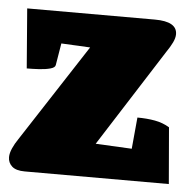

<svg xmlns="http://www.w3.org/2000/svg" viewBox="-41 -483 520 523"><g transform="rotate(5 219.0 -221.5)"><path d="M45 0Q21 0 10 -10Q-1 -20 -1 -35Q-1 -46 5 -59.5Q11 -73 20 -86L193 -352L114 -356L104 -296Q103 -289 90 -285.5Q77 -282 59.5 -281Q42 -280 26 -280L13 -443H362Q423 -443 423 -408Q423 -398 417 -385.5Q411 -373 400 -357L231 -92L330 -87L338 -173Q364 -173 386 -169Q408 -165 426 -154L439 0Z"/></g></svg>

Font: Petrona Black
Style: Regular
Weight: 900
Designer: Ringo R. Seeber
Foundry: Ringo R. Seeber
Version: Version 2.001; ttfautohint (v1.8.3)